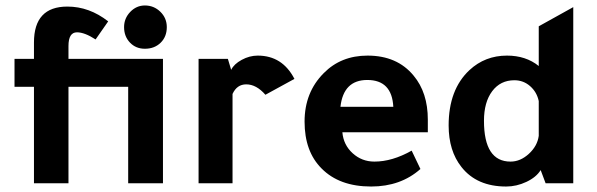

<svg xmlns="http://www.w3.org/2000/svg" viewBox="-20 -669 2181 701"><path d="M448 -352H230V0H104V-352H33V-454H104V-514Q104 -645 226 -645Q306 -645 375 -591L329 -525Q289 -551 261 -551Q230 -551 230 -501V-454H575V0H448ZM433 -570Q433 -602 455.5 -625.5Q478 -649 509 -649Q542 -649 565.5 -626Q589 -603 589 -570Q589 -535 566.5 -513Q544 -491 509 -491Q476 -491 454.5 -513.5Q433 -536 433 -570Z M812 -454 824 -414Q834 -435 862.5 -450.5Q891 -466 921 -466Q1011 -466 1055 -381L949 -323Q916 -361 879 -361Q845 -361 829 -326V0H705V-454Z M1542 -186H1230Q1234 -140 1267.5 -109.5Q1301 -79 1347 -79Q1412 -79 1483 -119L1515 -52Q1443 12 1335 12Q1219 12 1154 -54Q1092 -116 1092 -225Q1092 -332 1162 -402Q1225 -466 1322 -466Q1430 -466 1490 -393Q1542 -331 1542 -232ZM1223 -279H1416Q1411 -377 1321 -377Q1234 -377 1223 -279Z M1972 0 1954 -48Q1938 -22 1902 -5Q1866 12 1828 12Q1721 12 1665 -59Q1618 -118 1618 -211Q1618 -342 1694 -413Q1751 -466 1831 -466Q1900 -466 1947 -428V-573L2073 -643V0ZM1947 -173V-300Q1940 -333 1915.5 -354.5Q1891 -376 1858 -376Q1807 -376 1777 -336Q1747 -296 1747 -228Q1747 -79 1844 -79Q1880 -79 1911 -107.5Q1942 -136 1947 -173Z"/></svg>

Font: Tajawal
Style: Bold
Weight: 700
Designer: Boutros Fonts
Foundry: Created by Boutros International 2017
Version: Version 1.700